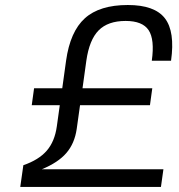

<svg xmlns="http://www.w3.org/2000/svg" viewBox="-20 -740 706 759"><path d="M626 -70.8 616.2 -1H60.1L72.3 -86.9Q133.3 -107.9 164.8 -144.3Q196.3 -180.7 204.6 -240.2L216.3 -324.2H105.5L114.7 -391.1H226.1L241.2 -500Q257.3 -615.2 315.4 -667.7Q373.5 -720.2 485.4 -720.2Q591.3 -720.2 631.8 -667.7Q672.4 -615.2 656.2 -500H580.1Q591.8 -584 567.6 -620.6Q543.5 -657.2 476.6 -657.2Q406.7 -657.2 369.9 -619.9Q333 -582.5 321.3 -500L306.2 -391.1H582L572.8 -324.2H296.4L283.2 -230Q274.9 -172.9 242.2 -135Q209.5 -97.2 145 -70.8Z"/></svg>

Font: Fivo Sans
Style: Italic
Weight: 400
Designer: Alexander Slobzheninov
Foundry: Alexander Slobzheninov
Version: 1.0